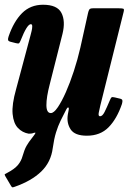

<svg xmlns="http://www.w3.org/2000/svg" viewBox="-30 -555 543 810"><path d="M6.5 -402Q28 -464.5 63.2 -499.8Q98.5 -535 151.5 -535Q211.5 -535 229.2 -500.5Q247 -466 233.5 -411.5L180 -200Q165.5 -144.5 165.8 -111.2Q166 -78 184.5 -78Q197 -78 213.5 -102Q230 -126 247.8 -166Q265.5 -206 281.5 -255Q297.5 -304 309 -354L341.5 -500.5Q343.5 -509.5 346.8 -514.8Q350 -520 362 -520H472.5Q487 -520 490.8 -518Q494.5 -516 491.5 -504.5L393.5 -111Q390 -96.5 386.8 -80.5Q383.5 -64.5 392 -64.5Q402 -64.5 411 -82.2Q420 -100 433.5 -132Q437 -140.5 440 -143.8Q443 -147 454.5 -144L475.5 -139Q485 -137 486.2 -132Q487.5 -127 484.5 -116.5Q463 -53.5 428 -18Q393 17.5 336.5 17.5Q285.5 17.5 268 -9.2Q250.5 -36 256 -71L260 -92.5Q261.5 -101 257.8 -101.5Q254 -102 250 -94Q237 -69 226 -46.5Q215 -24 206.5 3.2Q198 30.5 192.5 70Q185 129 143.8 168.8Q102.5 208.5 32 233Q24 236 21.8 235.2Q19.5 234.5 15.5 227.5L-7.5 188.5Q-12 181.5 -9 179.5Q-6 177.5 1 174Q31.5 158 45.5 141.2Q59.5 124.5 65 104Q73 76 81.8 60.5Q90.5 45 107 24.5Q108.5 22.5 110 20.5Q111.5 18.5 113 16.5Q119 8.5 119.5 6Q120 3.5 112.5 5.5Q103.5 9.5 91 9Q64.5 4.5 45.8 -15Q27 -34.5 23.2 -74.2Q19.5 -114 38 -179L99 -407Q101 -414 103.5 -424.8Q106 -435.5 106 -444.2Q106 -453 100 -453Q84 -453 56.5 -383Q53.5 -376 50.8 -373Q48 -370 37 -373L13.5 -379Q5 -381.5 4 -386.5Q3 -391.5 6.5 -402Z"/></svg>

Font: Besley* Condensed
Style: Bold Italic
Weight: 700
Width: 3
Italic angle: -13°
Designer: Owen Earl
Foundry: indestructible type*
Version: Version 3.000; ttfautohint (v1.8.3)